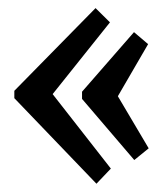

<svg xmlns="http://www.w3.org/2000/svg" viewBox="-20 -436 410 469"><path d="M215.6 12.8 15 -196.2V-214.2L213.4 -416.2L248.6 -381.4L108.9 -206.5V-205.7L250.8 -24.2ZM308 -45.1 180.4 -194.4V-212L307.3 -357.5L341.8 -328.2L268.1 -201.3V-200.6L343.2 -73.7Z"/></svg>

Font: Parastoo
Style: Regular
Weight: 400
Foundry: Saber Rastikerdar (saber.rastikerdar@gmail.com)
Version: Version 3.000